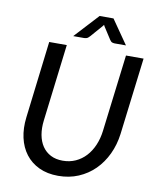

<svg xmlns="http://www.w3.org/2000/svg" viewBox="-98 -985 881 1070"><g transform="rotate(10 343.0 -450.0)"><path d="M66.5 0ZM315 -79Q354.5 -79 387.5 -94Q420.5 -109 445.2 -135.8Q470 -162.5 486 -199.8Q502 -237 507.5 -281.5L561 -717.5H660.5L607 -281.5Q599 -219.5 574 -166.5Q549 -113.5 509.8 -74.5Q470.5 -35.5 418.5 -13.5Q366.5 8.5 304.5 8.5Q243 8.5 196.2 -13.5Q149.5 -35.5 119.8 -74.5Q90 -113.5 78.2 -166.5Q66.5 -219.5 74 -281.5L126.5 -717.5H226L173 -282Q167.5 -237.5 174.2 -200.2Q181 -163 199.2 -136Q217.5 -109 246.5 -94Q275.5 -79 315 -79ZM551 -773H487.5Q481.5 -773 473.8 -775.2Q466 -777.5 459 -788.5L415.5 -856Q412.5 -860 411 -864.5L404.5 -856L345.5 -788.5Q336 -777.5 327.8 -775.2Q319.5 -773 314 -773H252.5L378 -909H456.5Z"/></g></svg>

Font: Lato Medium
Style: Italic
Weight: 500
Italic angle: -7°
Designer: Lukasz Dziedzic
Foundry: tyPoland Lukasz Dziedzic
Version: Version 2.006; 2014-01-15